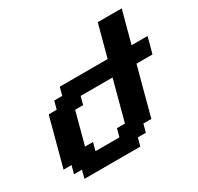

<svg xmlns="http://www.w3.org/2000/svg" viewBox="-180 -1089 1341 1302"><g transform="rotate(-30 490.0 -437.5)"><path d="M125 0H562.5L579.1 -62.5H641.6L658.7 -125H721.2Q737.8 -187.5 771 -312.5Q804.2 -437.5 821.3 -500H946.3Q952.1 -520.5 963.4 -562.3Q974.6 -604 980 -625H855Q866.2 -667 888.4 -750.2Q910.6 -833.5 921.9 -875H734.4Q723.1 -833 700.9 -750Q678.7 -667 667.5 -625H292.5L275.9 -562.5H213.4L196.3 -500H133.8Q117.2 -437.5 83.7 -312.5Q50.3 -187.5 33.7 -125H96.2L79.1 -62.5H141.6ZM471.2 -125H283.7L300.3 -187.5H237.8Q249 -229 271.2 -312.3Q293.5 -395.5 304.7 -437.5H367.2L383.8 -500H633.8L550.3 -187.5H487.8Z"/></g></svg>

Font: Faithful 32x
Style: SemiboldOblique
Weight: 400
Foundry: Faithful Resource Pack
Version: Version 1.0; January 27, 2023